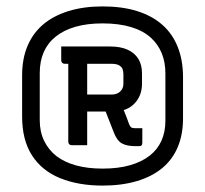

<svg xmlns="http://www.w3.org/2000/svg" viewBox="-20 -780 640 599"><path d="M300 -760Q361 -760 407.5 -745.5Q454 -731 486 -703Q518 -675 534.5 -633.5Q551 -592 551 -539V-411Q551 -360 534.5 -321Q518 -282 486 -255.5Q454 -229 407 -215Q360 -201 300 -201Q225 -201 168 -224Q111 -247 80 -295Q49 -343 49 -416V-545Q49 -597 66 -637Q83 -677 115 -704Q147 -731 194 -745.5Q241 -760 300 -760ZM300 -707Q252 -707 215.5 -696.5Q179 -686 154 -666Q129 -646 116.5 -617.5Q104 -589 104 -552V-405Q104 -369 117.5 -341Q131 -313 156 -293Q181 -274 217 -264Q253 -254 300 -254Q349 -254 385.5 -264.5Q422 -275 446.5 -294Q471 -313 483.5 -340.5Q496 -368 496 -403V-551Q496 -586 484.5 -614Q473 -642 451 -662Q427 -684 389 -695.5Q351 -707 300 -707ZM218 -608H243Q248 -604 250 -598.5Q252 -593 252 -586Q252 -541 252 -496Q252 -451 252 -406Q252 -386 252 -366.5Q252 -347 252 -327Q240 -327 228 -327Q216 -327 204 -327Q199 -327 196 -330Q193 -333 193 -338Q193 -383 193 -428Q193 -473 193 -518Q193 -563 193 -608ZM323 -635Q356 -635 378 -625Q400 -615 411.5 -596.5Q423 -578 423 -551V-519Q423 -500 417 -484.5Q411 -469 399.5 -457Q388 -445 371.5 -438.5Q355 -432 334 -432Q313 -432 291 -432Q269 -432 249 -432Q245 -432 240 -433Q235 -434 230 -436V-456V-485H328Q345 -485 355 -494.5Q365 -504 365 -519V-547Q365 -556 363 -562.5Q361 -569 356 -573Q348 -581 328 -581Q304 -581 279.5 -581Q255 -581 231 -581Q207 -581 182 -581Q177 -581 174 -584Q171 -587 171 -592Q171 -603 171 -614Q171 -625 171 -635Q209 -635 247.5 -635Q286 -635 323 -635ZM353 -471Q360 -451 368 -431.5Q376 -412 383 -392Q386 -385 389.5 -382.5Q393 -380 402 -380Q410 -380 411.5 -380Q413 -380 421 -380H424Q424 -369 424 -357Q424 -345 424 -335Q424 -329 421.5 -326.5Q419 -324 413 -324H403Q376 -324 360.5 -332.5Q345 -341 335 -367Q327 -388 319 -408Q311 -428 303 -449Z"/></svg>

Font: Rec Mono Linear
Style: Regular
Weight: 400
Monospace: yes
Version: Version 1.085; ttfautohint (v1.8.4.7-5d5b)